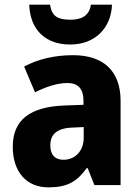

<svg xmlns="http://www.w3.org/2000/svg" viewBox="-20 -798 603 828"><path d="M463 -778H372C365 -727 327 -713 284 -713C233 -713 203 -725 196 -778H106C110 -670 175 -606 283 -606C388 -606 459 -675 463 -778ZM295 -560C213 -560 142 -542 84 -511L131 -400C181 -425 229 -440 271 -440C316 -440 340 -416 340 -363V-346L256 -343C111 -337 35 -282 35 -165C35 -57 94 10 189 10C271 10 312 -15 354 -73H358L387 0H500V-363C500 -493 425 -560 295 -560ZM296 -248 341 -250V-204C341 -146 303 -109 254 -109C219 -109 197 -128 197 -171C197 -218 224 -246 296 -248Z"/></svg>

Font: Noto Sans Arabic UI SmCn XBd
Style: Regular
Weight: 800
Width: 4
Designer: Monotype Design Team, Nadine Chahine and Nizar Qandah
Foundry: Monotype Imaging Inc.
Version: Version 2.010